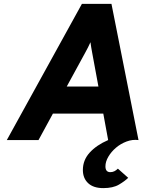

<svg xmlns="http://www.w3.org/2000/svg" viewBox="-20 -720 740 987"><path d="M511 247Q460 247 433 221.5Q406 196 406 154Q406 103 441 64.5Q476 26 536 0L511 -136H252L178 0H15L401 -700H553L692 0Q661 -4 630.5 7.5Q600 19 576 39.5Q552 60 537 85.5Q522 111 522 135Q522 165 547 165Q559 165 568.5 160Q578 155 586 147L639 194Q622 211 591.5 229Q561 247 511 247ZM486 -275 454 -448Q452 -457 449 -476Q446 -495 445 -503Q441 -494 432.5 -476.5Q424 -459 419 -451L323 -275Z"/></svg>

Font: Overpass Heavy
Style: Italic
Weight: 900
Italic angle: -10°
Designer: Delve Withrington, Dave Bailey
Foundry: Delve Fonts
Version: Version 3.000;DELV;Overpass